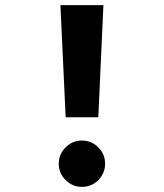

<svg xmlns="http://www.w3.org/2000/svg" viewBox="-20 -713 640 750"><path d="M384 -693 364 -255H236.5L216 -693ZM300 -164Q338 -164 364.2 -137.2Q390.5 -110.5 390.5 -73.5Q390.5 -36.5 364.2 -9.8Q338 17 300 17Q263 17 236.2 -9.8Q209.5 -36.5 209.5 -73.5Q209.5 -110.5 236.2 -137.2Q263 -164 300 -164Z"/></svg>

Font: Fira Code Light
Style: Bold
Weight: 700
Monospace: yes
Version: Version 5.002